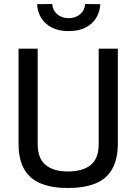

<svg xmlns="http://www.w3.org/2000/svg" viewBox="-20 -933 685 963"><path d="M320 10Q242 10 186.5 -12Q131 -34 102 -83Q73 -132 73 -214V-689H169V-211Q169 -138 209 -105.5Q249 -73 320 -73Q395 -73 435 -105.5Q475 -138 475 -211V-689H571V-214Q571 -134 542 -84Q513 -34 457 -12Q401 10 320 10ZM324 -777Q275 -777 240.5 -794.5Q206 -812 187 -842.5Q168 -873 166 -912L242 -913Q244 -881 267 -861.5Q290 -842 324 -842Q359 -842 382 -861.5Q405 -881 407 -913L483 -912Q481 -873 462 -842.5Q443 -812 408.5 -794.5Q374 -777 324 -777Z"/></svg>

Font: Cairo Play SemiBold
Style: Regular
Weight: 600
Designer: Mohamed Gaber, Accademia di Belle Arti di Urbino
Foundry: Kief Type Foundry, Accademia di Belle Arti di Urbino
Version: Version 3.130;gftools[0.9.24]